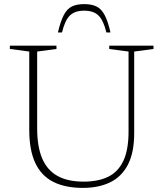

<svg xmlns="http://www.w3.org/2000/svg" viewBox="-20 -905 797 935"><path d="M606 -264.5V-654L512 -666.5V-682.5H727.5V-666.5L633.5 -654V-257Q633.5 -162 603 -103.2Q572.5 -44.5 516.5 -17.2Q460.5 10 384 10Q298 10 239.8 -19.2Q181.5 -48.5 152 -111Q122.5 -173.5 122.5 -272V-654L28 -666.5V-682.5H255V-666.5L161 -654V-279Q161 -191.5 185.2 -134Q209.5 -76.5 259.5 -48.5Q309.5 -20.5 387 -20.5Q458 -20.5 506.8 -44.2Q555.5 -68 580.8 -121.8Q606 -175.5 606 -264.5ZM390 -853Q344 -853 320 -829.2Q296 -805.5 282 -747H262Q275 -802 290.8 -832Q306.5 -862 330.2 -873.5Q354 -885 390 -885Q426 -885 449.8 -873.5Q473.5 -862 489.5 -832Q505.5 -802 518 -747H498Q484 -805.5 460 -829.2Q436 -853 390 -853Z"/></svg>

Font: Newsreader ExtraLight
Style: Regular
Weight: 250
Designer: Hugues Gentile
Foundry: Production Type
Version: Version 1.003